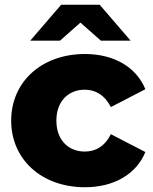

<svg xmlns="http://www.w3.org/2000/svg" viewBox="-20 -778 642 807"><path d="M337 9C459 9 553 -46 591 -139L446 -214C420 -162 381 -141 336 -141C270 -141 217 -187 217 -271C217 -355 270 -401 336 -401C381 -401 420 -379 446 -328L591 -403C553 -496 459 -551 337 -551C156 -551 27 -435 27 -271C27 -107 156 9 337 9ZM318 -683 404 -607H529L399 -758H237L107 -607H232Z"/></svg>

Font: Montserrat-Alt1 ExtBd
Style: Regular
Weight: 800
Designer: Differentunic
Foundry: Differentunic
Version: Version 7.222